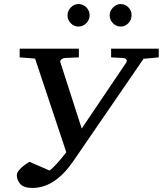

<svg xmlns="http://www.w3.org/2000/svg" viewBox="-20 -911 803 947"><path d="M763 -628 688 -621 340 -114Q250 16 140 16Q98 16 80.5 -3Q63 -22 63 -47Q63 -74 125 -113L224 -70Q251 -88 307 -160L153 -622L77 -628V-671H369V-628L301 -625Q289 -624 282 -617.5Q275 -611 278 -603L383 -277L603 -603Q608 -611 603 -617.5Q598 -624 588 -625L528 -628V-671H763ZM521 -836Q521 -857 537.5 -874Q554 -891 575 -891Q597 -891 613 -875Q629 -859 629 -836Q629 -813 613 -796.5Q597 -780 575 -780Q553 -780 537 -796.5Q521 -813 521 -836ZM422 -836Q422 -813 405.5 -796.5Q389 -780 367 -780Q345 -780 329 -796.5Q313 -813 313 -835Q313 -857 329 -874Q345 -891 367 -891Q390 -891 406 -874.5Q422 -858 422 -836Z"/></svg>

Font: Veleka
Style: Italic
Weight: 400
Italic angle: -12°
Designer: Stefan Peev, Context Ltd, 2016; SIL International, 1997-2014.
Foundry: Stefan Peev, Context Ltd, 2016
Version: Version 1.000